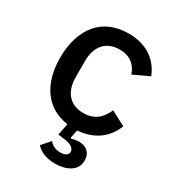

<svg xmlns="http://www.w3.org/2000/svg" viewBox="-178 -637 867 951"><g transform="rotate(30 255.0 -161.5)"><path d="M279 -532C383 -532 449 -481 480 -404L390 -362C375 -410 339 -441 279 -441C199 -441 158 -386 158 -306V-213C158 -133 199 -78 279 -78C343 -78 378 -112 401 -164L484 -120C452 -40 388 5 296 12L287 58L290 62C305 58 318 55 333 55C372 55 403 76 403 123C403 154 389 174 367 188C345 202 315 209 283 209C223 209 189 186 173 167L215 119C227 135 247 148 278 148C303 148 322 139 322 119C322 111 317 103 308 95C299 88 280 82 251 79L226 76L239 9C114 -8 43 -108 43 -260C43 -343 65 -411 105 -459C145 -506 204 -532 279 -532Z"/></g></svg>

Font: Plexus Sans Medium
Style: Regular
Weight: 500
Version: Version 2.001;PS 002.001;hotconv 1.0.70;makeotf.lib2.5.58329